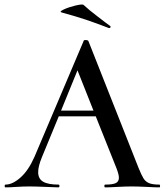

<svg xmlns="http://www.w3.org/2000/svg" viewBox="-32 -810 712 830"><path d="M657 0Q639 0 603 -2Q561 -4 537 -4Q513 -4 475 -2Q441 0 423 0Q419 0 419 -6Q419 -12 423 -12Q455 -12 468.5 -18.5Q482 -25 482 -42Q482 -56 471 -84L382 -307H222L149 -130Q133 -91 133 -66Q133 -37 154.5 -24.5Q176 -12 221 -12Q225 -12 225 -6Q225 0 220 0Q207 0 167 -2Q119 -4 94 -4Q70 -4 38 -2Q10 0 -8 0Q-12 0 -12 -6Q-12 -12 -8 -12Q22 -12 56.5 -42.5Q91 -73 117 -132L330 -634Q330 -637 338 -637Q347 -637 350 -633L567 -84Q580 -52 588.5 -38.5Q597 -25 612 -18.5Q627 -12 657 -12Q660 -12 660 -6Q660 0 657 0ZM232 -332H372L303 -506ZM235 -756Q222 -759 243.5 -769Q265 -779 294 -786Q323 -793 329 -789Q354 -766 382.5 -744.5Q411 -723 422 -714L444 -698Q446 -697 446 -694Q446 -691 443.5 -689.5Q441 -688 438 -689Q381 -711 337.5 -725.5Q294 -740 235 -756Z"/></svg>

Font: Cormorant Upright SemiBold
Style: Regular
Weight: 600
Designer: Christian Thalmann (Catharsis Fonts)
Foundry: Catharsis Fonts
Version: Version 3.302